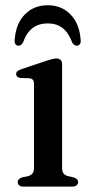

<svg xmlns="http://www.w3.org/2000/svg" viewBox="-20 -694 342 714"><path d="M211 -455V-69.5Q211 -56 216.2 -49.2Q221.5 -42.5 231 -39.5L253 -34.5Q261.5 -32 266 -27.8Q270.5 -23.5 270.5 -16.5Q270.5 -9 264.5 -4.5Q258.5 0 248 0H68Q57.5 0 51.8 -4.5Q46 -9 46 -16.5Q46 -23 50.2 -27.5Q54.5 -32 62.5 -34.5L86.5 -39.5Q96 -43 101.2 -49.5Q106.5 -56 106.5 -69.5V-380.5Q106.5 -392 102.5 -396.8Q98.5 -401.5 90 -403L56 -404Q48 -405.5 44 -409Q40 -412.5 40 -418.5Q40 -425 44.8 -429.2Q49.5 -433.5 60 -437L151 -467.5Q165 -472 173.8 -474.2Q182.5 -476.5 190.5 -476.5Q200 -476.5 205.5 -471Q211 -465.5 211 -455ZM157.5 -607Q125 -607 102.2 -590.5Q79.5 -574 65.5 -536Q58.5 -524 49 -524Q42 -524 37.8 -529.5Q33.5 -535 34.5 -544.5Q38.5 -605.5 72 -640Q105.5 -674.5 157.5 -674.5Q209 -674.5 242.5 -640Q276 -605.5 280 -544.5Q281 -535 276.8 -529.5Q272.5 -524 265.5 -524Q255.5 -524 248.5 -536Q234.5 -573.5 212.2 -590.2Q190 -607 157.5 -607Z"/></svg>

Font: Fraunces 10pt
Style: Regular
Weight: 400
Version: Version 1.000;[b76b70a41]